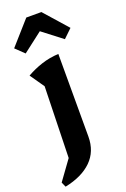

<svg xmlns="http://www.w3.org/2000/svg" viewBox="-183 -820 704 1076"><g transform="rotate(-20 168.5 -282.0)"><path d="M10 201 -3 172 81 56 92 -368 33 -453Q77 -478 124.5 -493.5Q172 -509 226 -512V-19Q226 69 169.5 124.5Q113 180 10 201ZM217 -765 340 -626 289 -577 172 -667 55 -577 4 -626 127 -765Z"/></g></svg>

Font: Piazzolla Thin ExtraBold
Style: Regular
Weight: 800
Version: Version 2.005